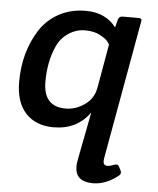

<svg xmlns="http://www.w3.org/2000/svg" viewBox="-53 -552 687 837"><g transform="rotate(5 290.5 -133.0)"><path d="M520 -495Q534 -495 534 -487Q534 -484 533 -480L424 128Q423 134 423 140Q423 159 441 159Q453 159 469.5 152Q486 145 492 158L500 174Q507 187 495 197Q441 240 385 240Q307 240 307 173Q307 160 310 145L351 -67Q295 12 192 12Q115 12 70.5 -35.5Q26 -83 26 -173Q26 -302 88 -400Q118 -448 170 -477Q222 -506 289 -506Q376 -506 422 -445L431 -480Q435 -495 451 -495ZM238 -74Q282 -74 321.5 -102Q361 -130 369 -180L402 -368Q402 -371 392.5 -382.5Q383 -394 357.5 -407.5Q332 -421 293.5 -421Q255 -421 222 -399.5Q189 -378 172 -342Q140 -274 140 -183Q140 -74 238 -74Z"/></g></svg>

Font: Crete Round
Style: Italic
Weight: 400
Designer: Veronika Burian
Foundry: TypeTogether
Version: Version 1.001; ttfautohint (v1.6)